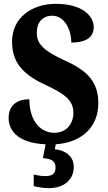

<svg xmlns="http://www.w3.org/2000/svg" viewBox="-20 -744 562 1002"><path d="M235 238C310 238 365 197 365 127C365 73 323 40 266 35L271 9C407 0 493 -82 493 -204C493 -303 452 -368 323 -426C198 -482 172 -521 172 -572C172 -632 206 -662 253 -662C317 -662 352 -589 352 -522C437 -522 469 -555 469 -602C469 -662 408 -724 272 -724C143 -724 43 -649 43 -528C43 -432 83 -364 211 -304C307 -259 363 -226 363 -156C363 -98 327 -51 263 -51C198 -51 134 -104 133 -226C77 -226 25 -201 25 -128C25 -71 63 2 218 9L204 81C241 85 270 91 270 130C270 166 249 175 215 175C199 175 177 172 156 167V227C177 234 218 238 235 238Z"/></svg>

Font: Noto Serif Sinhala Condensed ExtraBold
Style: Regular
Weight: 800
Width: 3
Designer: Jelle Bosma - Monotype Design Team
Foundry: Monotype Imaging Inc.
Version: Version 2.007